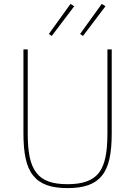

<svg xmlns="http://www.w3.org/2000/svg" viewBox="-20 -951 692 983"><path d="M122 -698V-268C122 -173 134 -108 166 -67C197 -26 247 -8 326 -8C403 -8 455 -26 487 -67C518 -108 530 -173 530 -268V-698H552V-270C552 -166 538 -96 502 -52C466 -7 410 12 326 12C242 12 186 -7 150 -52C114 -96 100 -166 100 -270V-698ZM245 -767 230 -777 341 -931 360 -919ZM405 -767 390 -777 501 -931 520 -919Z"/></svg>

Font: Plexus Sans Thin
Style: Regular
Weight: 250
Version: Version 2.001;PS 002.001;hotconv 1.0.70;makeotf.lib2.5.58329